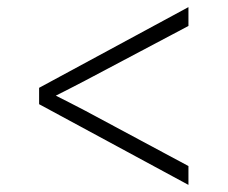

<svg xmlns="http://www.w3.org/2000/svg" viewBox="-20 -600 640 540"><path d="M510 -80 90 -307V-353L510 -580V-527L219 -373Q198 -362 174.5 -350Q151 -338 137 -331Q151 -324 174.5 -312Q198 -300 219 -289L510 -133Z"/></svg>

Font: Tiny Thin
Style: Regular
Weight: 100
Monospace: yes
Designer: Philipp Nurullin, Konstantin Bulenkov
Foundry: JetBrains
Version: Version 2.251; ttfautohint (v1.8.4.7-5d5b)